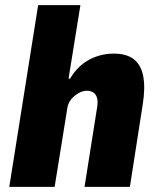

<svg xmlns="http://www.w3.org/2000/svg" viewBox="-20 -725 620 745"><path d="M16 0 128 -705H292L246 -420H252Q281 -469 325.5 -493Q370 -517 421 -517Q472 -517 500 -494.5Q528 -472 536 -428Q544 -384 534 -321L484 0H308L356 -303Q361 -331 356.5 -345.5Q352 -360 341.5 -366.5Q331 -373 317 -373Q301 -373 284.5 -363.5Q268 -354 256 -339.5Q244 -325 241 -304L192 0Z"/></svg>

Font: Nunito Sans 7pt Condensed Black
Style: Italic
Weight: 900
Width: 3
Italic angle: -9°
Designer: Vernon Adams
Foundry: Vernon Adams
Version: Version 3.101;gftools[0.9.27]